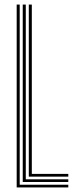

<svg xmlns="http://www.w3.org/2000/svg" viewBox="-20 -820 330 840"><path d="M53 0V-800H66.2V-11.8H278.8V0ZM79.5 -23.8V-800H92.8V-35.5H278.8V-23.8ZM106 -47.2V-800H119.2V-59.2H278.8V-47.2Z"/></svg>

Font: Big Shoulders Inline Display
Style: Regular
Weight: 400
Designer: Patric King
Foundry: XO Type Co
Version: Version 1.000